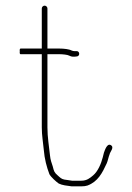

<svg xmlns="http://www.w3.org/2000/svg" viewBox="-20 -618 467 680"><path d="M128 -588V-446H53C50.3 -446 49.3 -442.7 50 -436C49.3 -429.3 50.3 -426 53 -426H128V-167C128 -137.8 132.7 -113.5 135 -88C137.8 -54.4 145 -27.6 155 -1C160.8 9.5 178.3 25.1 188 32C200.8 38.4 217.1 39.6 234 42H268C276.7 42 284 41 290 39C326.6 25.3 342.1 -5 358 -39.5C361.9 -48 364.2 -62.2 368 -71C369.6 -80.7 386.2 -95.9 372.5 -104C359.1 -111.9 351.3 -85.7 348 -77L344 -61C338.1 -37.6 326.3 -10.6 310 3C298.9 12.5 287.7 22 268 22H235C230.3 21.3 226 20.7 222 20L208 18C197.3 15.9 193.1 11.1 184 3C172.5 -7 171.2 -11.1 167 -28C162.3 -42.2 158.6 -51.5 157 -68C153.7 -100.8 148 -131 148 -167V-426H192C200.3 -426 219.4 -424.4 225 -421C234.6 -416.2 241.1 -416.6 251 -418C264.4 -418 263.3 -438.3 250 -437H243C240.3 -437 237.3 -437.7 234 -439C224.8 -444.1 205.1 -446 192 -446H148V-588C148 -593.3 143.3 -598 138 -598C132.7 -598 128 -593.3 128 -588Z"/></svg>

Font: HoneyBee
Style: UltLit
Weight: 100
Foundry: Cannot Into Space Fonts
Version: Version 0.89